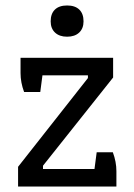

<svg xmlns="http://www.w3.org/2000/svg" viewBox="-20 -681 489 701"><path d="M165 -603Q165 -631 180.5 -646Q196 -661 225 -661Q254 -661 269.5 -646Q285 -631 285 -603Q285 -577 269 -562Q253 -547 225 -547Q197 -547 181 -562Q165 -577 165 -603ZM46 -72 301 -396V-406H135L127 -345H68Q55 -380 55 -414V-470H393V-398L137 -76V-64H325L333 -125H392Q405 -90 405 -56V0H46Z"/></svg>

Font: Athiti Medium
Style: Regular
Weight: 500
Designer: CadsonDemak Team
Foundry: CadsonDemak
Version: Version 1.033